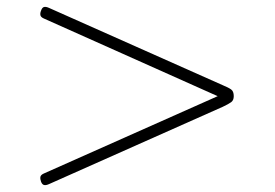

<svg xmlns="http://www.w3.org/2000/svg" viewBox="-20 -717 803 561"><path d="M123 -179Q114 -175 108.5 -176.5Q103 -178 100 -186Q97 -194 98 -200Q99 -206 108 -210L616 -436L108 -663Q99 -667 98 -673Q97 -679 100 -686Q103 -695 108.5 -696.5Q114 -698 123 -694L631 -468Q648 -461 655.5 -455.5Q663 -450 663 -436Q663 -424 655.5 -418.5Q648 -413 631 -405Z"/></svg>

Font: Playwrite CL Thin
Style: Regular
Weight: 100
Designer: Veronika Burian, José Scaglione
Foundry: TypeTogether
Version: Version 1.002